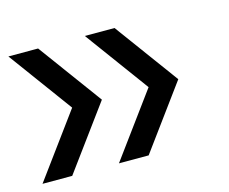

<svg xmlns="http://www.w3.org/2000/svg" viewBox="-65 -550 668 560"><g transform="rotate(-15 269.0 -269.5)"><path d="M89.7 -76.9H0L141 -269.2L0 -461.5H89.7L230.8 -269.2ZM320.5 -76.9H230.8L371.8 -269.2L230.8 -461.5H320.5L461.5 -269.2Z"/></g></svg>

Font: Slabo 13px
Style: Regular
Weight: 400
Designer: John Hudson
Foundry: Tiro Typeworks Ltd.
Version: Version 1.02 Build 005a